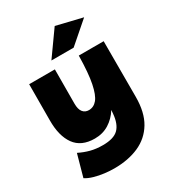

<svg xmlns="http://www.w3.org/2000/svg" viewBox="-225 -872 1084 1203"><g transform="rotate(-30 317.0 -270.0)"><path d="M242 210Q210 210 172.5 205.5Q135 201 100.5 191Q66 181 43 166L87 8Q125 27 164.5 37.5Q204 48 253 48Q332 48 366 14Q400 -20 406 -92L408 -117Q378 -69 333 -41Q288 -13 230 -13Q133 -13 87 -77Q41 -141 42 -254L43 -514H229L228 -266Q228 -226 243.5 -206Q259 -186 287 -186Q322 -186 346.5 -215.5Q371 -245 385.5 -316.5Q400 -388 402 -514H582V-112Q582 0 539.5 71Q497 142 420.5 176Q344 210 242 210ZM238 -573 364 -750 551 -705 399 -573Z"/></g></svg>

Font: Livvic Black
Style: Regular
Weight: 900
Designer: Jacques Le Bailly, Baron von Fonthausen
Version: Version 1.001; ttfautohint (v1.8.2)